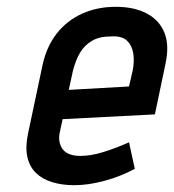

<svg xmlns="http://www.w3.org/2000/svg" viewBox="-20 -531 511 564"><path d="M156 -144 164 -181 435 -195 466 -343Q478 -398 463 -435Q448 -472 411 -491.5Q374 -511 320 -511Q266 -511 221.5 -491Q177 -471 147 -433Q117 -395 105 -340L62 -137Q54 -98 60.5 -69.5Q67 -41 85.5 -23Q104 -5 133 4Q162 13 198 13Q240 13 287.5 0Q335 -13 376 -35L359 -113Q321 -96 284 -84.5Q247 -73 216 -73Q199 -73 186 -77.5Q173 -82 165.5 -91Q158 -100 155 -113.5Q152 -127 156 -144ZM370 -325 359 -277 182 -267 194 -322Q202 -354 215 -376Q228 -398 250 -411Q272 -424 306 -424Q338 -426 353 -411.5Q368 -397 371.5 -374Q375 -351 370 -325Z"/></svg>

Font: Advent Pro SemiBold
Style: Italic
Weight: 600
Italic angle: -12°
Version: Version 3.000